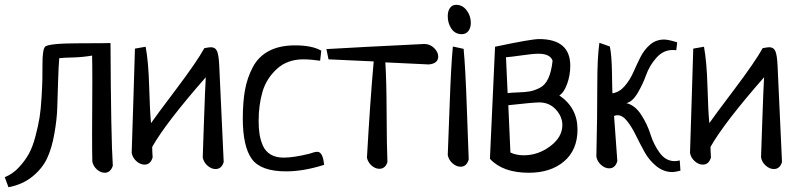

<svg xmlns="http://www.w3.org/2000/svg" viewBox="-100 -697 3339 805"><path d="M-64.5 87.9 -80.1 45.9Q-47.9 33.2 -22 5.9Q3.9 -21.5 20.5 -51.3Q37.1 -81.1 48.8 -126Q60.5 -170.9 65.9 -204.6Q71.3 -238.3 74.2 -288.1Q77.1 -337.9 77.6 -362.8Q78.1 -387.7 78.1 -429.7Q78.1 -489.3 88.9 -501Q102.5 -515.6 240.2 -515.6Q348.6 -515.6 363.3 -516.6Q365.2 -120.1 373 -2Q363.3 27.3 338.9 27.3Q322.3 27.3 306.6 13.7Q291 0 287.1 -19.5Q286.1 -57.6 286.1 -132.8Q286.1 -169.9 286.6 -245.1Q287.1 -320.3 287.1 -358.4Q287.1 -428.7 286.1 -463.9Q245.1 -457 205.1 -456.1Q165 -455.1 148.4 -453.1Q145.5 -420.9 143.6 -357.4Q141.6 -293.9 140.1 -245.6Q138.7 -197.3 127.9 -136.2Q117.2 -75.2 97.2 -32.7Q77.1 9.8 35.6 43.5Q-5.9 77.1 -64.5 87.9Z M538.1 -81.1Q538.1 -64.5 540 -37.1Q531.2 -6.8 505.9 -6.8Q488.3 -6.8 472.2 -21Q456.1 -35.2 452.1 -55.7Q455.1 -134.8 459.5 -287.1Q463.9 -439.5 465.8 -493.2L510.7 -501Q522.5 -438.5 525.4 -335Q528.3 -231.4 533.2 -180.7Q551.8 -208 638.7 -323.2Q725.6 -438.5 756.8 -495.1Q778.3 -499 784.2 -499Q802.7 -499 810.1 -482.4Q817.4 -465.8 819.3 -419.9L837.9 -17.6Q829.1 11.7 803.7 11.7Q786.1 11.7 770 -2.4Q753.9 -16.6 750 -37.1Q751 -69.3 755.4 -194.8Q759.8 -320.3 762.7 -373Q595.7 -182.6 538.1 -81.1Z M1247.1 -484.4 1242.2 -442.4Q1201.2 -448.2 1171.9 -448.2Q1104.5 -448.2 1060.5 -407.7Q1016.6 -367.2 1000.5 -312Q984.4 -256.8 984.4 -189.5Q984.4 -158.2 988.3 -133.8Q992.2 -109.4 1002.4 -85.9Q1012.7 -62.5 1034.7 -49.3Q1056.6 -36.1 1088.9 -36.1Q1131.8 -36.1 1198.2 -52.7Q1218.8 -60.5 1230.5 -60.5Q1253.9 -60.5 1258.8 -5.9Q1172.9 21.5 1099.6 21.5Q993.2 21.5 955.6 -30.8Q918 -83 918 -200.2Q918 -268.6 927.2 -319.8Q936.5 -371.1 960 -415.5Q983.4 -460 1027.8 -483.4Q1072.3 -506.8 1136.7 -506.8Q1209 -506.8 1247.1 -484.4Z M1277.3 -448.2 1268.6 -491.2Q1399.4 -499 1680.7 -512.7Q1704.1 -511.7 1720.7 -495.1Q1737.3 -478.5 1737.3 -460Q1737.3 -430.7 1698.2 -426.8L1515.6 -435.5Q1520.5 -362.3 1521 -222.2Q1521.5 -82 1524.4 -17.6Q1515.6 10.7 1490.2 10.7Q1473.6 10.7 1458 -2.9Q1442.4 -16.6 1438.5 -36.1Q1452.1 -276.4 1466.8 -439.5Z M1798.8 -502 1843.8 -492.2Q1851.6 -412.1 1857.4 -240.7Q1863.3 -69.3 1865.2 -28.3Q1856.4 2 1831.1 2Q1813.5 2 1797.4 -12.2Q1781.2 -26.4 1777.3 -46.9Q1779.3 -86.9 1785.2 -255.4Q1791 -423.8 1798.8 -502ZM1812.5 -676.8Q1838.9 -676.8 1856.4 -653.8Q1874 -630.9 1874 -601.6Q1874 -580.1 1863.8 -566.9Q1853.5 -553.7 1835.9 -553.7Q1808.6 -553.7 1793 -576.2Q1777.3 -598.6 1777.3 -628.9Q1777.3 -650.4 1786.6 -663.6Q1795.9 -676.8 1812.5 -676.8Z M1975.6 -501Q2127 -533.2 2160.2 -533.2Q2291 -533.2 2291 -420.9Q2291 -381.8 2277.8 -345.2Q2264.6 -308.6 2245.1 -296.9Q2321.3 -245.1 2321.3 -154.3Q2321.3 -68.4 2265.1 -20.5Q2209 27.3 2117.2 27.3Q2007.8 27.3 1954.1 -31.2ZM2031.2 -255.9 2040 -57.6Q2064.5 -45.9 2095.7 -45.9Q2156.2 -45.9 2207 -84Q2257.8 -122.1 2257.8 -172.9Q2257.8 -208 2230.5 -237.8Q2203.1 -267.6 2161.1 -267.6Q2136.7 -267.6 2031.2 -255.9ZM2021.5 -457 2028.3 -306.6Q2043 -308.6 2073.2 -309.6Q2103.5 -310.5 2122.1 -314Q2140.6 -317.4 2163.1 -328.6Q2185.5 -339.8 2198.7 -368.2Q2211.9 -396.5 2216.8 -442.4Q2207 -471.7 2157.2 -471.7Q2134.8 -471.7 2086.9 -464.8Q2039.1 -458 2021.5 -457Z M2750 -24.4 2752.9 18.6Q2729.5 24.4 2719.7 24.4Q2682.6 24.4 2652.3 0Q2622.1 -24.4 2602.5 -59.6Q2583 -94.7 2565.9 -129.9Q2548.8 -165 2529.3 -189.5Q2509.8 -213.9 2489.3 -213.9Q2481.4 -213.9 2474.6 -210.9Q2478.5 -152.3 2488.3 -21.5Q2479.5 8.8 2454.1 8.8Q2436.5 8.8 2420.4 -5.4Q2404.3 -19.5 2400.4 -40Q2404.3 -204.1 2404.3 -348.6Q2404.3 -455.1 2413.1 -517.6L2457 -502Q2464.8 -463.9 2465.8 -393.1Q2466.8 -322.3 2467.8 -305.7Q2497.1 -310.5 2519 -335.9Q2541 -361.3 2555.2 -393.6Q2569.3 -425.8 2585 -457Q2600.6 -488.3 2625.5 -509.8Q2650.4 -531.2 2684.6 -531.2Q2702.1 -531.2 2739.3 -519.5L2735.4 -486.3Q2729.5 -487.3 2719.7 -487.3Q2680.7 -487.3 2651.9 -454.6Q2623 -421.9 2608.9 -382.3Q2594.7 -342.8 2573.2 -306.6Q2551.8 -270.5 2526.4 -264.6Q2562.5 -255.9 2588.4 -215.8Q2614.3 -175.8 2627.4 -133.3Q2640.6 -90.8 2666 -56.2Q2691.4 -21.5 2728.5 -21.5Q2738.3 -21.5 2750 -24.4Z M2878.9 -81.1Q2878.9 -64.5 2880.9 -37.1Q2872.1 -6.8 2846.7 -6.8Q2829.1 -6.8 2813 -21Q2796.9 -35.2 2793 -55.7Q2795.9 -134.8 2800.3 -287.1Q2804.7 -439.5 2806.6 -493.2L2851.6 -501Q2863.3 -438.5 2866.2 -335Q2869.1 -231.4 2874 -180.7Q2892.6 -208 2979.5 -323.2Q3066.4 -438.5 3097.7 -495.1Q3119.1 -499 3125 -499Q3143.6 -499 3150.9 -482.4Q3158.2 -465.8 3160.2 -419.9L3178.7 -17.6Q3169.9 11.7 3144.5 11.7Q3127 11.7 3110.8 -2.4Q3094.7 -16.6 3090.8 -37.1Q3091.8 -69.3 3096.2 -194.8Q3100.6 -320.3 3103.5 -373Q2936.5 -182.6 2878.9 -81.1Z"/></svg>

Font: Neucha
Style: Regular
Weight: 400
Designer: Jovanny Lemonad
Foundry: Jovanny Lemonad
Version: Version 001.001